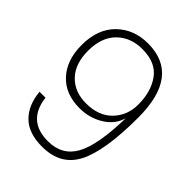

<svg xmlns="http://www.w3.org/2000/svg" viewBox="-215 -856 983 983"><g transform="rotate(45 276.0 -365.0)"><path d="M265 14Q167 14 116 -36.5Q65 -87 57 -176H100Q118 -27 266 -27Q369 -27 415 -111.5Q461 -196 465 -393Q449 -333 391 -297Q333 -261 261 -261Q158 -261 99 -325Q40 -389 40 -498Q40 -614 106.5 -679Q173 -744 275 -744Q508 -744 508 -440Q508 -200 453.5 -93Q399 14 265 14ZM84 -500Q84 -406 134 -354Q184 -302 267 -302Q359 -302 410 -355.5Q461 -409 461 -487Q461 -581 416.5 -642Q372 -703 275 -703Q190 -703 137 -650Q84 -597 84 -500Z"/></g></svg>

Font: Nacelle UltraLight
Style: Regular
Weight: 200
Designer: Sora Sagano
Foundry: Sora Sagano
Version: Version 1.000;FEAKit 1.0